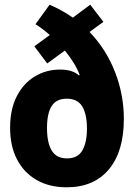

<svg xmlns="http://www.w3.org/2000/svg" viewBox="-20 -787 570 817"><path d="M264 10Q190 10 136 -21Q82 -52 52.5 -108.5Q23 -165 23 -243Q23 -322 51.5 -377.5Q80 -433 128.5 -462Q177 -491 236 -491Q289 -491 316 -466L319 -468Q310 -493 293.5 -519.5Q277 -546 256 -572L181 -517L126 -590L192 -638Q160 -666 131 -684L191 -767Q244 -744 290 -712L364 -767L420 -694L361 -651Q432 -577 469.5 -480.5Q507 -384 507 -281Q507 -142 443 -66Q379 10 264 10ZM265 -113Q311 -113 330.5 -147Q350 -181 350 -240Q350 -301 330 -334Q310 -367 264 -367Q220 -367 200 -336Q180 -305 180 -242Q180 -180 200 -146.5Q220 -113 265 -113Z"/></svg>

Font: Noto Sans Mono Condensed Black
Style: Regular
Weight: 900
Width: 3
Designer: Monotype Design Team
Foundry: Monotype Imaging Inc.
Version: Version 2.014